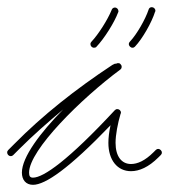

<svg xmlns="http://www.w3.org/2000/svg" viewBox="-30 -536 471 535"><path d="M62 -21C96 -21 162 -66 278 -187C274 -169 272 -152 272 -138C272 -90 297 -59 335 -59C358 -59 384 -70 412 -98L418 -104C420 -106 421 -108 421 -111C421 -116 416 -121 411 -121C408 -121 406 -120 404 -118L398 -112C374 -88 353 -79 335 -79C309 -79 292 -100 292 -138C292 -160 298 -192 306 -219C307 -220 307 -221 307 -222C307 -228 302 -232 297 -232C294 -232 292 -231 290 -229C160 -89 91 -41 62 -41C54 -41 51 -45 51 -55C51 -118 197 -262 305 -342C308 -344 309 -347 309 -350C309 -353 308 -355 306 -357L304 -359C302 -360 301 -360 299 -360H298C296 -360 294 -359 293 -358C292 -360 289 -358 283 -355C180 -287 88 -214 10 -135L-7 -118C-9 -116 -10 -114 -10 -111C-10 -106 -6 -101 0 -101C3 -101 5 -102 7 -104L24 -121C62 -159 103 -195 146 -231C82 -166 31 -98 31 -55C31 -35 42 -21 62 -21ZM232 -403C235 -403 238 -404 239 -406C260 -428 288 -472 299 -501C300 -502 300 -504 300 -505C300 -510 296 -515 290 -515C286 -515 282 -512 281 -508C270 -481 244 -440 225 -420C223 -418 222 -416 222 -413C222 -408 226 -403 232 -403ZM339 -403C342 -403 344 -404 346 -406C367 -428 393 -474 402 -503C403 -504 403 -505 403 -506C403 -512 398 -516 393 -516C388 -516 385 -513 384 -509C375 -482 351 -440 332 -420C330 -418 329 -416 329 -413C329 -408 334 -403 339 -403Z"/></svg>

Font: Mistral SingleLine Outline
Style: Regular
Weight: 300
Designer: François Chastanet, Élisa Garzelli, Anais Alves, Morgane Autin
Foundry: institut supérieur des arts et du design Toulouse / isdaT
Version: Version 1.000;Glyphs 3.3 (3337)